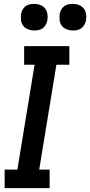

<svg xmlns="http://www.w3.org/2000/svg" viewBox="-20 -974 467 994"><path d="M237 0H4V-96H70L159 -639H105V-735H339V-639H272L183 -96H237ZM357 -816Q341 -816 325.5 -822Q310 -828 300.5 -840Q291 -852 289 -868.5Q287 -885 289 -902Q291 -913 297 -924Q303 -935 312.5 -942Q322 -949 334 -951.5Q346 -954 357 -954Q374 -954 389 -948Q404 -942 413.5 -930Q423 -918 425.5 -901.5Q428 -885 425 -868Q423 -857 417 -846Q411 -835 401.5 -828Q392 -821 380.5 -818.5Q369 -816 357 -816ZM157 -816Q141 -816 125.5 -822Q110 -828 100.5 -840Q91 -852 89 -868.5Q87 -885 89 -902Q91 -913 97 -924Q103 -935 112.5 -942Q122 -949 134 -951.5Q146 -954 157 -954Q174 -954 189 -948Q204 -942 213.5 -930Q223 -918 225.5 -901.5Q228 -885 225 -868Q223 -857 217 -846Q211 -835 201.5 -828Q192 -821 180.5 -818.5Q169 -816 157 -816Z"/></svg>

Font: Iosevka Custom
Style: Bold Italic
Weight: 700
Italic angle: -9°
Designer: Belleve Invis
Foundry: Belleve Invis
Version: Version 30.3.1; ttfautohint (v1.8.3)